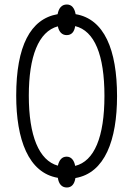

<svg xmlns="http://www.w3.org/2000/svg" viewBox="-20 -784 591 853"><path d="M277 49C298 49 311 34 315 7C446 -15 500 -162 500 -357C500 -563 443 -700 316 -721C311 -749 298 -764 277 -764C254 -764 241 -748 236 -721C115 -700 52 -579 52 -359C52 -165 106 -16 237 6C241 34 255 49 277 49ZM237 -48C153 -71 108 -181 108 -359C108 -533 151 -644 237 -667C242 -642 256 -628 276 -628C297 -628 310 -641 314 -668C400 -647 444 -540 444 -358C444 -175 399 -68 314 -47C309 -73 296 -88 276 -88C255 -88 243 -73 237 -48Z"/></svg>

Font: Noto Sans UI Condensed Light
Style: Regular
Weight: 300
Width: 3
Designer: Monotype Design Team
Foundry: Monotype Imaging Inc.
Version: Version 1.901